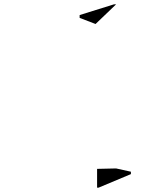

<svg xmlns="http://www.w3.org/2000/svg" viewBox="-20 -850 647 880"><path d="M512 -78C512 -78 425 -76 425 -76C425 -76 425 10 425 10C425 10 432 10 432 10C432 10 580 -52 580 -52C580 -52 580 -63 580 -63C580 -63 512 -78 512 -78ZM418 -740C418 -740 512 -830 512 -830C512 -830 502 -830 502 -830C502 -830 345 -781 345 -781C345 -781 345 -768 345 -768C345 -768 418 -740 418 -740Z"/></svg>

Font: Only Serifs
Style: Regular
Weight: 500
Designer: Matt LaGrandeur
Version: Version 0.001